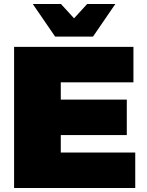

<svg xmlns="http://www.w3.org/2000/svg" viewBox="-20 -934 729 954"><path d="M50 -701H643V-525H282V-439H610V-263H282V-176H652V0H50ZM413 -914H553L442 -752H254L143 -914H283L348 -843Z"/></svg>

Font: Argentum Sans Black
Style: Regular
Weight: 900
Designer: Julieta Ulanovsky (Modified by Cristiano Sobral)
Foundry: Julieta Ulanovsky
Version: Version 1.000; ttfautohint (v1.5.65-e2d9)